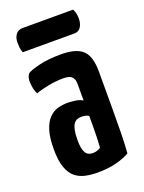

<svg xmlns="http://www.w3.org/2000/svg" viewBox="-131 -733 606 807"><g transform="rotate(-20 171.5 -329.5)"><path d="M165 10Q137 10 111.5 5Q86 0 66 -15.5Q46 -31 34.5 -62Q23 -93 23 -145Q23 -196 33 -228.5Q43 -261 60.5 -279Q78 -297 99.5 -303Q121 -309 144 -309Q156 -309 176.5 -306.5Q197 -304 211 -295Q211 -295 211 -307.5Q211 -320 211 -336.5Q211 -353 211 -367Q211 -384 206 -393.5Q201 -403 190.5 -407.5Q180 -412 162 -412Q131 -412 96.5 -405.5Q62 -399 38 -390Q30 -406 27.5 -422Q25 -438 25 -449Q25 -458 28 -467.5Q31 -477 37 -482Q49 -490 89 -500Q129 -510 188 -510Q255 -510 284 -483Q313 -456 313 -388V-339Q313 -282 313 -223Q313 -164 312 -112Q311 -60 308 -23Q284 -9 247.5 0.5Q211 10 165 10ZM173 -74Q183 -74 193.5 -77.5Q204 -81 208 -86Q209 -99 210 -123.5Q211 -148 211 -175.5Q211 -203 211 -226Q204 -231 194.5 -232.5Q185 -234 178 -234Q168 -234 159 -230.5Q150 -227 143.5 -217.5Q137 -208 133.5 -191Q130 -174 130 -148Q130 -126 132.5 -112.5Q135 -99 140.5 -90Q146 -81 154 -77.5Q162 -74 173 -74ZM40 -573Q35 -586 34 -597Q33 -608 33 -619Q33 -641 44 -655Q55 -669 74 -669H300Q306 -658 308 -647Q310 -636 310 -626Q310 -603 300 -588Q290 -573 272 -573Z"/></g></svg>

Font: Yanone Kaffeesatz SemiBold
Style: Regular
Weight: 600
Designer: Yanone (Cyrillic: Daniel Pouzeot, Huerta Tipografica, and Cyreal)
Foundry: Yanone
Version: Version 2.003